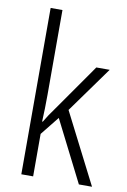

<svg xmlns="http://www.w3.org/2000/svg" viewBox="-86 -878 573 864"><g transform="rotate(10 200.5 -446.0)"><path d="M128 -439V-826H74V-66H128V-260L196 -345L337 -66H397L233 -388L384 -598H323L169 -378C154 -358 141 -338 128 -316H125C127 -357 128 -396 128 -439Z"/></g></svg>

Font: Noto Sans Malayalam UI Condensed Light
Style: Regular
Weight: 300
Width: 3
Designer: Jelle Bosma - Monotype Design Team
Foundry: Monotype Imaging Inc.
Version: Version 2.104